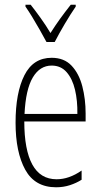

<svg xmlns="http://www.w3.org/2000/svg" viewBox="-20 -784 428 814"><path d="M199 -539Q252 -539 283.5 -505.5Q315 -472 329 -418Q343 -364 343 -303V-269H83Q83 -149 117 -86.5Q151 -24 220 -24Q273 -24 326 -61V-22Q304 -8 276.5 1Q249 10 218 10Q128 10 87 -64.5Q46 -139 46 -264Q46 -391 83.5 -465Q121 -539 199 -539ZM199 -506Q149 -506 119 -455.5Q89 -405 84 -301H308Q309 -357 298 -403.5Q287 -450 262.5 -478Q238 -506 199 -506ZM177 -606Q164 -630 148 -658.5Q132 -687 116 -713Q100 -739 88 -756V-764H110Q129 -740 152 -708Q175 -676 194 -644Q215 -677 234.5 -704Q254 -731 280 -764H301V-756Q279 -724 254.5 -682.5Q230 -641 212 -606Z"/></svg>

Font: Noto Sans Arabic ExtCond ExtLt
Style: Regular
Weight: 200
Width: 2
Designer: Monotype Design Team, Nadine Chahine, Nizar Qandah and Khaled Hosny
Foundry: Monotype Imaging Inc.
Version: Version 2.012; ttfautohint (v1.8.4.7-5d5b)